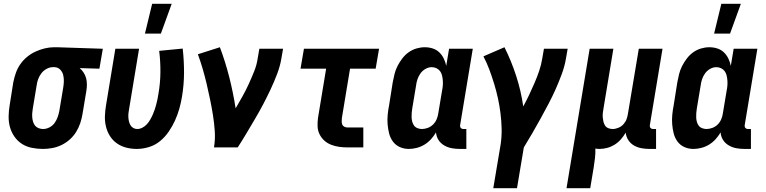

<svg xmlns="http://www.w3.org/2000/svg" viewBox="-20 -777 4040 1012"><path d="M206 8Q176 8 147 2Q118 -4 95 -19Q72 -34 56 -57Q40 -80 32.5 -107Q25 -134 25.5 -164Q26 -194 31 -223L50 -343Q55 -368 63.5 -392.5Q72 -417 87 -438.5Q102 -460 122.5 -477Q143 -494 167 -505Q191 -516 216 -522Q241 -528 265 -528H281L522 -520L504 -415L400 -418Q412 -408 421 -394Q430 -380 434 -364.5Q438 -349 438 -331.5Q438 -314 435 -297L415 -177Q411 -152 403 -128Q395 -104 381.5 -82Q368 -60 348 -42Q328 -24 304 -12.5Q280 -1 255 3.5Q230 8 206 8ZM207 -97Q224 -97 240.5 -105.5Q257 -114 267.5 -128.5Q278 -143 284 -160Q290 -177 293 -194L313 -314Q316 -331 316.5 -348.5Q317 -366 313 -382Q309 -398 297.5 -410Q286 -422 268 -423H259Q242 -423 225.5 -414Q209 -405 198 -390.5Q187 -376 181 -359.5Q175 -343 173 -326L153 -206Q151 -194 150 -182Q149 -170 150 -158Q151 -146 154.5 -134.5Q158 -123 165 -114.5Q172 -106 183.5 -101.5Q195 -97 207 -97Z M744 -600 782 -757H885L828 -600ZM701 8Q672 8 645 1Q618 -6 596 -21.5Q574 -37 559.5 -60Q545 -83 538.5 -110Q532 -137 533 -165.5Q534 -194 539 -223L588 -520H713L661 -206Q659 -195 657.5 -183.5Q656 -172 656.5 -160.5Q657 -149 659.5 -138Q662 -127 667.5 -117.5Q673 -108 682.5 -102.5Q692 -97 703 -97Q717 -97 730.5 -104Q744 -111 754 -122Q764 -133 771.5 -146Q779 -159 785 -172.5Q791 -186 795.5 -199.5Q800 -213 803.5 -226.5Q807 -240 810 -254Q813 -268 815 -282Q825 -339 825.5 -396.5Q826 -454 819 -509L943 -521Q950 -459 950 -395Q950 -331 939 -266Q934 -235 925 -203.5Q916 -172 902.5 -142Q889 -112 869.5 -83.5Q850 -55 824 -33.5Q798 -12 765.5 -2Q733 8 701 8Z M1108 0Q1115 -44 1112 -86.5Q1109 -129 1102.5 -170Q1096 -211 1087.5 -252Q1079 -293 1069.5 -333.5Q1060 -374 1048.5 -413.5Q1037 -453 1023 -491L1139 -528Q1168 -451 1188.5 -370Q1209 -289 1222 -206Q1240 -237 1258 -269Q1276 -301 1291 -334Q1306 -367 1319.5 -400.5Q1333 -434 1338 -468L1347 -520H1472L1463 -468Q1456 -427 1440.5 -386.5Q1425 -346 1406.5 -306.5Q1388 -267 1367.5 -228Q1347 -189 1324.5 -151Q1302 -113 1279.5 -75Q1257 -37 1233 0Z M1812 0Q1790 0 1768 -3Q1746 -6 1725.5 -14Q1705 -22 1689.5 -36Q1674 -50 1664.5 -69Q1655 -88 1654 -110Q1653 -132 1656 -155L1699 -415H1564L1582 -520H1978L1960 -415H1825L1782 -155Q1781 -146 1781 -137Q1781 -128 1784 -120.5Q1787 -113 1795 -109Q1803 -105 1812 -105H1895V0Z M2135 8Q2109 8 2087 -2Q2065 -12 2051 -31Q2037 -50 2031 -73.5Q2025 -97 2023 -122Q2021 -147 2023.5 -172.5Q2026 -198 2031 -223L2050 -343Q2054 -365 2059.5 -387Q2065 -409 2075.5 -429.5Q2086 -450 2100.5 -469Q2115 -488 2134 -501.5Q2153 -515 2175 -521.5Q2197 -528 2219 -528Q2241 -528 2261 -521.5Q2281 -515 2295.5 -501Q2310 -487 2319 -468.5Q2328 -450 2332 -430L2347 -520H2472L2405 -116Q2404 -108 2409 -102.5Q2414 -97 2421 -97H2438V8H2403Q2381 8 2360 4Q2339 0 2320.5 -11Q2302 -22 2291 -39.5Q2280 -57 2278 -79Q2267 -60 2251.5 -43Q2236 -26 2217 -14.5Q2198 -3 2176.5 2.5Q2155 8 2135 8ZM2204 -97Q2219 -97 2235 -103Q2251 -109 2263 -121Q2275 -133 2281.5 -148.5Q2288 -164 2290 -179L2310 -299Q2313 -313 2314 -326.5Q2315 -340 2314 -353Q2313 -366 2310 -379Q2307 -392 2299.5 -402Q2292 -412 2280.5 -417.5Q2269 -423 2255 -423Q2239 -423 2223 -414Q2207 -405 2196.5 -390.5Q2186 -376 2180.5 -359.5Q2175 -343 2173 -326L2153 -206Q2151 -194 2150 -182Q2149 -170 2149.5 -158Q2150 -146 2153 -135Q2156 -124 2162.5 -115Q2169 -106 2180.5 -101.5Q2192 -97 2204 -97Z M2580 215 2619 -17Q2625 -59 2624 -99.5Q2623 -140 2618 -180Q2613 -220 2604.5 -259Q2596 -298 2584.5 -335.5Q2573 -373 2559.5 -409.5Q2546 -446 2528 -480L2639 -528Q2675 -456 2700.5 -377.5Q2726 -299 2738 -216Q2755 -247 2769.5 -278Q2784 -309 2797.5 -340Q2811 -371 2822 -403.5Q2833 -436 2838 -468L2847 -520H2972L2963 -468Q2956 -427 2941 -386.5Q2926 -346 2908.5 -306.5Q2891 -267 2870.5 -228.5Q2850 -190 2829 -151.5Q2808 -113 2786 -75.5Q2764 -38 2741 0L2705 215Z M2966 215 3088 -520H3213L3161 -206Q3159 -194 3157.5 -182Q3156 -170 3157 -158.5Q3158 -147 3160.5 -136Q3163 -125 3169 -115.5Q3175 -106 3186 -101.5Q3197 -97 3209 -97Q3224 -97 3239.5 -103.5Q3255 -110 3266 -122Q3277 -134 3282.5 -149Q3288 -164 3290 -179L3347 -520H3472L3405 -116Q3404 -108 3409 -102.5Q3414 -97 3421 -97H3438V8H3403Q3381 8 3360 4Q3339 0 3321 -10.5Q3303 -21 3291.5 -39Q3280 -57 3278 -78Q3267 -59 3252.5 -42.5Q3238 -26 3219.5 -14.5Q3201 -3 3180.5 2.5Q3160 8 3140 8Q3134 8 3129 7.5Q3124 7 3118 6Q3119 31 3116 56.5Q3113 82 3109 107L3091 215Z M3744 -600 3782 -757H3885L3828 -600ZM3635 8Q3609 8 3587 -2Q3565 -12 3551 -31Q3537 -50 3531 -73.5Q3525 -97 3523 -122Q3521 -147 3523.5 -172.5Q3526 -198 3531 -223L3550 -343Q3554 -365 3559.5 -387Q3565 -409 3575.5 -429.5Q3586 -450 3600.5 -469Q3615 -488 3634 -501.5Q3653 -515 3675 -521.5Q3697 -528 3719 -528Q3741 -528 3761 -521.5Q3781 -515 3795.5 -501Q3810 -487 3819 -468.5Q3828 -450 3832 -430L3847 -520H3972L3905 -116Q3904 -108 3909 -102.5Q3914 -97 3921 -97H3938V8H3903Q3881 8 3860 4Q3839 0 3820.5 -11Q3802 -22 3791 -39.5Q3780 -57 3778 -79Q3767 -60 3751.5 -43Q3736 -26 3717 -14.5Q3698 -3 3676.5 2.5Q3655 8 3635 8ZM3704 -97Q3719 -97 3735 -103Q3751 -109 3763 -121Q3775 -133 3781.5 -148.5Q3788 -164 3790 -179L3810 -299Q3813 -313 3814 -326.5Q3815 -340 3814 -353Q3813 -366 3810 -379Q3807 -392 3799.5 -402Q3792 -412 3780.5 -417.5Q3769 -423 3755 -423Q3739 -423 3723 -414Q3707 -405 3696.5 -390.5Q3686 -376 3680.5 -359.5Q3675 -343 3673 -326L3653 -206Q3651 -194 3650 -182Q3649 -170 3649.5 -158Q3650 -146 3653 -135Q3656 -124 3662.5 -115Q3669 -106 3680.5 -101.5Q3692 -97 3704 -97Z"/></svg>

Font: Iosevka SS18 Extrabold
Style: Italic
Weight: 800
Italic angle: -9°
Monospace: yes
Designer: Belleve Invis
Foundry: Belleve Invis
Version: Version 25.1.1; ttfautohint (v1.8.4)